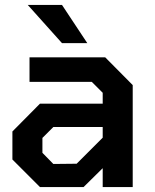

<svg xmlns="http://www.w3.org/2000/svg" viewBox="-20 -754 625 774"><path d="M230 -580 92 -734H230L332 -580ZM141 0 30 -111V-224L141 -336H394V-380L350 -424H99V-523H404L515 -411V0H394V-76L317 0ZM195 -93 289 -94 394 -199V-242H195L151 -198V-138Z"/></svg>

Font: Tomorrow Medium
Style: Regular
Weight: 500
Designer: Tony de Marco, Monica Rizzolli
Foundry: Just in Type
Version: Version 2.002